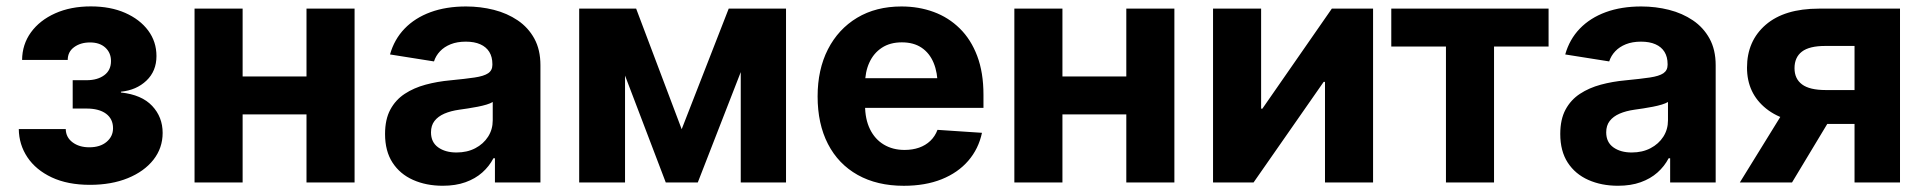

<svg xmlns="http://www.w3.org/2000/svg" viewBox="-20 -573 6048 603"><path d="M262.4 7.5Q192.5 7.5 142.5 -15.9Q92.6 -39.4 66.1 -79.1Q39.6 -118.8 39 -167.6H186.5Q187 -141.6 207.9 -126Q228.7 -110.4 260.5 -110.4Q294.5 -110.4 314.7 -127.4Q335 -144.5 335 -170.2Q335 -199.6 313 -215.9Q291 -232.1 252 -232.1H208.3V-321.1H252Q286.2 -321.1 307.4 -336.8Q328.6 -352.4 328.6 -381.4Q328.6 -407 310.9 -423.4Q293.2 -439.7 262.8 -439.7Q233 -439.7 212.9 -425Q192.8 -410.4 192.7 -384.8H49.4Q49.8 -433.5 77.2 -471.4Q104.7 -509.3 153.3 -531.1Q201.9 -552.9 265.2 -552.9Q326.8 -552.9 373 -532.6Q419.3 -512.2 445.4 -477.1Q471.4 -442 471.4 -397Q471.4 -349.7 439.9 -319.8Q408.5 -289.9 359.8 -285V-282.5Q424.9 -275.5 457.9 -240.4Q490.8 -205.4 490.8 -155.5Q490.8 -108.2 461.9 -71.3Q432.9 -34.5 381.5 -13.5Q330.1 7.5 262.4 7.5Z M984.9 -332.9V-213.8H699.3V-332.9ZM742 -545.9V0H591V-545.9ZM1093.6 -545.9V0H942.6V-545.9Z M1370.5 10.4Q1318.5 10.4 1277.3 -8Q1236.1 -26.3 1212.7 -62.4Q1189.3 -98.5 1189.3 -152.3Q1189.3 -198 1205.8 -228.7Q1222.3 -259.4 1251.1 -278.3Q1279.9 -297.2 1316.7 -307.1Q1353.4 -317 1394.1 -320.7Q1441.6 -325.3 1470.7 -329.6Q1499.7 -333.9 1513 -342.9Q1526.4 -352 1526.4 -369.3V-371.7Q1526.4 -394.2 1516.7 -410Q1506.9 -425.7 1488.4 -433.9Q1469.8 -442.2 1443 -442.2Q1415.8 -442.2 1395.5 -434.1Q1375.2 -426 1362 -412Q1348.7 -398 1343 -380.1L1204.9 -402Q1218.2 -449.4 1250.7 -483.1Q1283.2 -516.8 1332.2 -534.8Q1381.2 -552.7 1443.6 -552.7Q1489 -552.7 1530.9 -542.1Q1572.9 -531.4 1605.9 -509.1Q1639 -486.7 1658.2 -451.7Q1677.3 -416.7 1677.3 -368.2V0H1534.4V-76H1529.7Q1516.4 -50.5 1494.5 -31.1Q1472.6 -11.7 1441.8 -0.7Q1411 10.4 1370.5 10.4ZM1413.7 -94.1Q1447.1 -94.1 1472.7 -107.5Q1498.3 -120.9 1512.9 -143.7Q1527.5 -166.5 1527.5 -194.9V-252.7Q1520.7 -248.4 1508.2 -244.6Q1495.7 -240.8 1480.3 -237.8Q1464.9 -234.8 1449.9 -232.5Q1434.8 -230.3 1422.5 -228.5Q1395.6 -224.7 1375.6 -216.1Q1355.7 -207.4 1344.6 -193.1Q1333.6 -178.8 1333.6 -157.4Q1333.6 -126.3 1356.1 -110.2Q1378.6 -94.1 1413.7 -94.1Z M2070.9 0 1862.9 -545.9H1977.9L2120.9 -167.2L2268.6 -545.9H2384L2171.5 0ZM1799 0V-545.9H1943V0ZM2306.4 0V-545.9H2448.6V0Z M2818.5 10.5Q2734.6 10.5 2673.7 -23.6Q2612.8 -57.7 2580.3 -120.8Q2547.8 -183.9 2547.8 -270.3Q2547.8 -354.6 2580.2 -418.1Q2612.7 -481.6 2671.9 -517.2Q2731.1 -552.7 2811.2 -552.7Q2865.4 -552.7 2912.3 -535.5Q2959.1 -518.3 2994.2 -483.7Q3029.4 -449.2 3049 -397.3Q3068.7 -345.3 3068.7 -275.6V-234.2H2607.9V-327.5H2995.4L2924.9 -303.1Q2924.9 -344.9 2912.2 -375.5Q2899.5 -406.2 2874.5 -423.1Q2849.5 -440 2812.4 -440Q2775.3 -440 2749.5 -423Q2723.7 -406 2710.3 -376.5Q2696.8 -347.1 2696.8 -309V-243Q2696.8 -198.8 2712.3 -167.3Q2727.7 -135.7 2755.8 -118.9Q2783.8 -102.1 2820.8 -102.1Q2845.9 -102.1 2866.5 -109.3Q2887 -116.5 2901.9 -130.7Q2916.7 -144.8 2924.3 -165.2L3064 -155.9Q3053.3 -105.5 3020.9 -68Q2988.6 -30.6 2937.3 -10Q2885.9 10.5 2818.5 10.5Z M3559.6 -332.9V-213.8H3274V-332.9ZM3316.7 -545.9V0H3165.7V-545.9ZM3668.3 -545.9V0H3517.3V-545.9Z M4292.3 0H4141.3V-315.8H4137.1L3917 0H3789.7V-545.9H3940.7V-231.8H3944.7L4162.8 -545.9H4292.3Z M4521.2 0V-426.8H4349.5V-545.9H4843.5V-426.8H4672.2V0Z M5061.4 10.4Q5009.4 10.4 4968.2 -8Q4927.1 -26.3 4903.6 -62.4Q4880.2 -98.5 4880.2 -152.3Q4880.2 -198 4896.7 -228.7Q4913.2 -259.4 4942 -278.3Q4970.8 -297.2 5007.6 -307.1Q5044.3 -317 5085.1 -320.7Q5132.5 -325.3 5161.6 -329.6Q5190.6 -333.9 5204 -342.9Q5217.3 -352 5217.3 -369.3V-371.7Q5217.3 -394.2 5207.6 -410Q5197.9 -425.7 5179.3 -433.9Q5160.7 -442.2 5133.9 -442.2Q5106.7 -442.2 5086.4 -434.1Q5066.1 -426 5052.9 -412Q5039.6 -398 5033.9 -380.1L4895.8 -402Q4909.1 -449.4 4941.6 -483.1Q4974.1 -516.8 5023.1 -534.8Q5072.1 -552.7 5134.5 -552.7Q5179.9 -552.7 5221.8 -542.1Q5263.8 -531.4 5296.8 -509.1Q5329.9 -486.7 5349.1 -451.7Q5368.3 -416.7 5368.3 -368.2V0H5225.3V-76H5220.6Q5207.3 -50.5 5185.4 -31.1Q5163.5 -11.7 5132.7 -0.7Q5102 10.4 5061.4 10.4ZM5104.6 -94.1Q5138 -94.1 5163.6 -107.5Q5189.3 -120.9 5203.9 -143.7Q5218.5 -166.5 5218.5 -194.9V-252.7Q5211.6 -248.4 5199.1 -244.6Q5186.6 -240.8 5171.2 -237.8Q5155.9 -234.8 5140.8 -232.5Q5125.7 -230.3 5113.4 -228.5Q5086.5 -224.7 5066.6 -216.1Q5046.6 -207.4 5035.5 -193.1Q5024.5 -178.8 5024.5 -157.4Q5024.5 -126.3 5047 -110.2Q5069.5 -94.1 5104.6 -94.1Z M5947.2 0H5804.4V-428.7H5712.6Q5662.3 -428.7 5639.1 -410.8Q5615.9 -392.9 5615.9 -358.8Q5615.9 -325.5 5639.6 -307.9Q5663.2 -290.2 5714 -290.2H5863.8V-183.8H5696.9Q5586.8 -183.8 5526.8 -231.9Q5466.7 -280.1 5466.7 -360.5Q5466.7 -444.4 5525.5 -495.2Q5584.3 -545.9 5692.7 -545.9H5947.2ZM5608.1 0H5444.2L5598.6 -250.1H5758.7Z"/></svg>

Font: GitLab Sans
Style: Regular
Weight: 400
Designer: Rasmus Andersson
Foundry: Modifications by GitLab B.V., manufactured by rsms
Version: Version 4.000;git-c8fb6b7